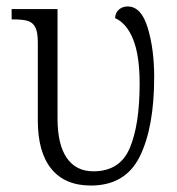

<svg xmlns="http://www.w3.org/2000/svg" viewBox="-20 -564 549 594"><path d="M97 -191V-433Q97 -465 89 -480Q81 -495 65.5 -499.5Q50 -504 20 -504H16V-536H158V-197Q158 -117 186.5 -75.5Q215 -34 269 -34Q351 -34 381.5 -106Q412 -178 412 -305Q412 -392 392 -442Q372 -492 336 -508Q337 -525 348 -534.5Q359 -544 375 -544Q417 -544 437 -478Q457 -412 457 -326Q457 -170 412.5 -80Q368 10 261 10Q181 10 139 -41.5Q97 -93 97 -191Z"/></svg>

Font: Noto Serif NarrowLight
Style: Regular
Weight: 300
Width: 4
Designer: Monotype Design Team
Foundry: Monotype Imaging Inc.
Version: Version 1.001